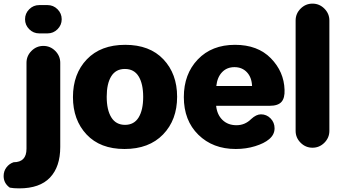

<svg xmlns="http://www.w3.org/2000/svg" viewBox="-95 -806 1886 1058"><path d="M121 -622Q89 -622 66 -645Q43 -668 43 -700Q43 -732 66 -755Q89 -778 121 -778H167Q199 -778 222 -755Q245 -732 245 -700Q245 -668 222 -645Q199 -622 167 -622ZM11 232Q-21 232 -41 228Q-75 204 -75 164Q-75 137 -59.5 116.5Q-44 96 -20 88Q51 88 51 14V-460Q51 -498 78.5 -525.5Q106 -553 144 -553Q182 -553 209.5 -525.5Q237 -498 237 -460V4Q237 113 180.5 172.5Q124 232 11 232Z M591 15Q457 15 382 -65Q307 -145 307 -271Q307 -399 383.5 -479Q460 -559 595 -559Q730 -559 805.5 -479Q881 -399 881 -273Q881 -145 803.5 -65Q726 15 591 15ZM593 -426Q543 -426 518 -385.5Q493 -345 493 -273Q493 -200 518.5 -159Q544 -118 594 -118Q644 -118 669 -159Q694 -200 694 -272Q694 -344 669 -385Q644 -426 593 -426Z M1204 15Q1078 15 998 -63.5Q918 -142 918 -271Q918 -398 995 -478.5Q1072 -559 1200 -559Q1325 -559 1397.5 -485Q1470 -411 1473 -311Q1475 -266 1456 -244.5Q1437 -223 1391 -223H1096Q1101 -174 1131 -145Q1161 -116 1208 -116Q1255 -116 1289 -150Q1317 -176 1343 -176Q1374 -176 1396 -153.5Q1418 -131 1418 -99Q1418 -64 1388 -39Q1361 -16 1311 -0.5Q1261 15 1204 15ZM1097 -332H1294Q1292 -380 1265.5 -408Q1239 -436 1197 -436Q1155 -436 1128.5 -408Q1102 -380 1097 -332Z M1534 -85V-693Q1534 -731 1561.5 -758.5Q1589 -786 1627 -786Q1665 -786 1692.5 -758.5Q1720 -731 1720 -693V-85Q1720 -47 1692.5 -19.5Q1665 8 1627 8Q1589 8 1561.5 -19.5Q1534 -47 1534 -85Z"/></svg>

Font: Jellee Roman
Style: Regular
Weight: 400
Designer: Alfredo Marco Pradil
Foundry: Alfredo Marco Pradil
Version: Version 1.016;PS 001.016;hotconv 1.0.88;makeotf.lib2.5.64775